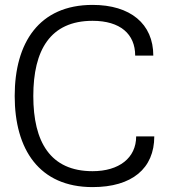

<svg xmlns="http://www.w3.org/2000/svg" viewBox="-20 -753 700 784"><path d="M358 -54C185 -54 116 -174 116 -361C116 -548 185 -668 358 -668C471 -668 532 -614 532 -526H606C606 -656 512 -733 358 -733C140 -733 40 -579 40 -361C40 -143 140 11 358 11C519 11 610 -65 610 -196H536C536 -108 466 -54 358 -54Z"/></svg>

Font: Perun Light
Style: Regular
Weight: 300
Foundry: Copyright (c) Stefan Peev, Context Ltd, 2016
Version: Version 1.089